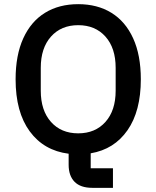

<svg xmlns="http://www.w3.org/2000/svg" viewBox="-20 -730 752 923"><path d="M424 173Q367 173 338.5 144Q310 115 310 62V9Q191 -6 123 -98.5Q55 -191 55 -349Q55 -465 92 -546Q129 -627 196.5 -668.5Q264 -710 356 -710Q448 -710 515.5 -668.5Q583 -627 620 -546Q657 -465 657 -349Q657 -196 593 -104Q529 -12 416 7V79H523V173ZM536 -294V-404Q536 -499 487 -554Q438 -609 356 -609Q274 -609 225 -554Q176 -499 176 -404V-294Q176 -199 225 -144Q274 -89 356 -89Q438 -89 487 -144Q536 -199 536 -294Z"/></svg>

Font: IBM Plex Sans KR Medm
Style: Regular
Weight: 500
Designer: Mike Abbink; Paul van der Laan; Pieter van Rosmalen; Wujin Sim; Chorong Kim; Dohee Lee;
Foundry: Sandoll Inc.
Version: Version 1.003